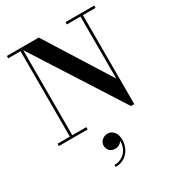

<svg xmlns="http://www.w3.org/2000/svg" viewBox="-246 -899 1272 1384"><g transform="rotate(-30 389.5 -207.5)"><path d="M149 -750V-19.5H265.5V0H26V-19.5H128.5V-730.5H26V-750ZM753 -750V-730.5H648V10H620.5L134.5 -750H291.5L627.5 -215V-730.5H514V-750ZM305 335V318.5Q343 318.5 372.2 299.5Q401.5 280.5 416.5 246.8Q431.5 213 426 169.5H431.5Q432 181 423.8 193Q415.5 205 401.5 212.8Q387.5 220.5 370.5 220.5Q339 220.5 322.8 202.2Q306.5 184 306.5 159Q306.5 142 315.8 128Q325 114 340.5 105.8Q356 97.5 374.5 97.5Q403.5 97.5 424.2 121.2Q445 145 445 188.5Q445 227.5 428.2 261Q411.5 294.5 380.2 314.8Q349 335 305 335Z"/></g></svg>

Font: Bodoni Moda 11pt SemiBold
Style: Regular
Weight: 600
Designer: Owen Earl
Foundry: indestructible type
Version: Version 2.004